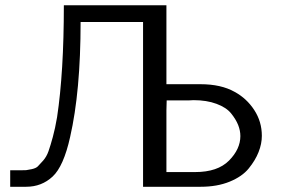

<svg xmlns="http://www.w3.org/2000/svg" viewBox="-20 -714 1077 734"><path d="M19 0V-63H57.1Q74.2 -63 80.1 -63.5Q85.9 -64 101.6 -67.4Q117.2 -70.8 124.5 -77.9Q131.8 -85 145 -100.1Q158.2 -115.2 165.5 -136.2Q172.9 -157.2 181.9 -190.2Q190.9 -223.1 198.2 -266.1Q224.1 -438 224.1 -693.8H616.2V-392.1H746.1Q825.2 -392.1 877 -362.8Q922.9 -337.9 951.9 -293.5Q981 -249 981 -194.8Q981 -164.1 968.5 -132.6Q956.1 -101.1 930.9 -70.1Q905.8 -39.1 857.9 -19.5Q810.1 0 747.1 0H526.9V-629.9H288.1Q288.1 -364.7 248 -189.9Q223.1 -78.1 181.2 -39.1Q139.2 0 80.1 0ZM616.2 -56.2H726.1Q812 -56.2 855.5 -100.1Q898.9 -144 898.9 -193.8Q898.9 -214.8 890.4 -236.3Q881.8 -257.8 863.5 -280.5Q845.2 -303.2 807.6 -317.1Q770 -331.1 720.2 -331.1Q716.3 -331.1 710.2 -330.6Q704.1 -330.1 700.2 -330.1H617.2L616.2 -292Z"/></svg>

Font: CMU Sans Serif
Style: Medium
Weight: 500
Version: Version 0.7.0